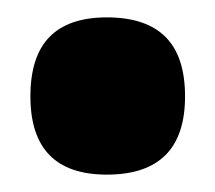

<svg xmlns="http://www.w3.org/2000/svg" viewBox="-20 -188 247 221"><path d="M103 13Q59 13 37 -9.5Q15 -32 15 -77Q15 -123 37 -145.5Q59 -168 103 -168Q148 -168 170.5 -145.5Q193 -123 193 -77Q193 13 103 13Z"/></svg>

Font: Bricolage Grotesque 72pt SemiCondensed ExtraBold
Style: Regular
Weight: 800
Width: 4
Designer: Mathieu Triay
Foundry: Atelier Triay
Version: Version 1.001;gftools[0.9.33.dev8+g029e19f]